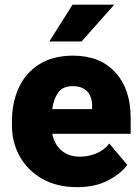

<svg xmlns="http://www.w3.org/2000/svg" viewBox="-20 -770 585 800"><path d="M302.2 9.8Q216.3 9.8 155.3 -25.4Q94.2 -60.5 62 -118.9Q29.8 -177.2 29.8 -246.6V-265.1Q29.8 -342.3 58.1 -404.1Q86.4 -465.8 143.3 -502Q200.2 -538.1 284.7 -538.1Q397 -538.1 460.7 -468.3Q524.4 -398.4 524.4 -279.3V-212.4H197.8Q206.5 -168.5 236.3 -142.8Q266.1 -117.2 313 -117.2Q346.7 -117.2 379.4 -129.9Q412.1 -142.6 435.5 -171.9L510.3 -83Q485.8 -48.3 432.1 -19.3Q378.4 9.8 302.2 9.8ZM283.2 -411.1Q241.2 -411.1 222.2 -384Q203.1 -356.9 197.8 -315.4H363.8V-328.1Q364.3 -367.2 343.3 -389.2Q322.3 -411.1 283.2 -411.1ZM185.5 -597.2 282.2 -750.5H456.1L319.8 -597.2Z"/></svg>

Font: Vazirmatn UI FD Black
Style: Regular
Weight: 900
Designer: Saber Rastikerdar
Foundry: Saber Rastikerdar
Version: Version 33.003